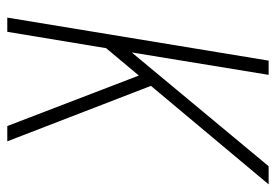

<svg xmlns="http://www.w3.org/2000/svg" viewBox="-138 -638 775 540"><g transform="rotate(90 250.0 -367.5)"><path d="M334 0 192 -370 115 -278 69 0H29L150 -735H190L127 -350L447 -735H498L221 -404L377 0Z"/></g></svg>

Font: Iosevka Extralight
Style: Italic
Weight: 200
Italic angle: -9°
Monospace: yes
Designer: Belleve Invis
Foundry: Belleve Invis
Version: Version 32.5.0; ttfautohint (v1.8.4)